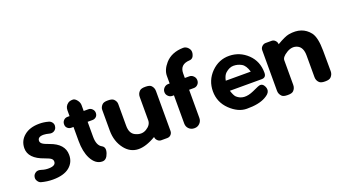

<svg xmlns="http://www.w3.org/2000/svg" viewBox="-58 -1082 2707 1544"><g transform="rotate(-20 1295.5 -310.5)"><path d="M63 -69.3Q67.4 -87.9 86.9 -99.6Q104.5 -110.4 134.3 -100.6Q164.1 -90.8 194.8 -91.8Q253.4 -92.8 253.4 -128.4Q253.4 -144.5 240.7 -154.8Q228 -165 189.5 -178.7Q62.5 -222.7 63.5 -311.5Q64.5 -375.5 113.3 -415.5Q161.6 -455.6 242.7 -455.6Q280.8 -456.1 321.3 -444.8Q339.4 -439.9 350.1 -423.3Q360.4 -406.7 355 -387.7V-387.2Q351.6 -368.7 333.5 -357.4Q315.4 -346.7 292.5 -353Q269 -359.4 247.1 -360.4Q194.8 -361.3 194.8 -325.7Q194.8 -311 210 -299.3Q225.1 -288.1 266.1 -273.9Q383.8 -232.4 384.3 -139.2Q385.3 -75.2 336.9 -35.2Q288.6 4.4 194.8 4.4Q145.5 4.4 96.7 -8.8Q79.6 -13.2 68.4 -32.2Q57.6 -49.8 63 -67.9Z M614.7 -208.5Q614.7 -133.8 655.8 -112.3Q687.5 -94.7 670.9 -46.4Q654.3 3.4 618.2 3.4Q559.6 3.4 523.9 -65.9Q493.7 -125.5 493.7 -217.3Q493.7 -217.3 493.7 -336.9H476.1Q456.1 -336.9 442.9 -349.6Q429.2 -361.8 429.7 -382.3Q429.7 -382.3 429.7 -383.3Q429.7 -402.3 442.9 -416Q456.1 -429.7 476.1 -429.7Q476.1 -429.7 493.7 -429.7V-479.5Q493.7 -513.7 520.5 -533.7Q535.2 -545.4 562 -545.4Q562 -545.4 564 -545.4Q580.6 -545.4 597.7 -523.9Q614.7 -502.4 614.7 -479.5Q614.7 -479.5 614.7 -429.7H655.8Q673.8 -429.7 687.5 -415.5Q701.2 -401.4 701.2 -383.3Q701.2 -383.3 701.2 -382.3Q701.2 -361.3 688 -349.1Q674.8 -336.9 655.8 -336.9Q655.8 -336.9 614.7 -336.9Z M757.8 -210.4Q757.8 -210.4 757.8 -387.7Q757.8 -410.2 777.3 -429.7Q791 -443.4 825.7 -442.9Q825.7 -442.9 827.1 -442.9Q861.8 -442.9 875.5 -429.7Q895 -410.2 895 -387.7Q895 -387.7 895 -200.7Q895 -134.8 938 -114.3Q989.7 -88.9 1032.2 -114.7Q1074.7 -140.1 1076.7 -178.7Q1076.7 -178.7 1076.7 -179.2V-381.3Q1076.7 -410.2 1097.2 -429.7Q1111.3 -443.4 1146.5 -442.9Q1146.5 -442.9 1147.9 -442.9Q1182.6 -442.9 1196.3 -429.7Q1215.8 -410.2 1215.8 -381.3Q1215.8 -381.3 1215.8 -39.6Q1215.8 -21.5 1203.4 -8.3Q1190.9 4.9 1171.4 4.9Q1171.4 4.9 1119.6 4.9Q1102.1 4.9 1088.4 -9.3Q1074.7 -23.9 1075.2 -39.6Q899.9 64 809.6 -50.3Q757.8 -116.2 757.8 -210.4Z M1594.7 -563.5Q1594.7 -563.5 1594.7 -562Q1585.4 -522.5 1553.7 -521Q1470.2 -517.1 1469.7 -440.9Q1469.7 -440.9 1469.7 -400.9Q1470.2 -400.9 1508.3 -400.9Q1528.3 -400.9 1543 -385.7Q1557.6 -371.1 1558.1 -350.6Q1558.1 -350.6 1558.1 -349.6Q1558.1 -328.1 1543.9 -314Q1529.8 -299.3 1508.3 -299.8Q1508.3 -299.8 1469.7 -299.8V-58.6Q1469.7 -32.2 1451.2 -13.2Q1432.1 5.9 1405.8 5.4Q1405.8 5.4 1403.8 5.4Q1377 5.4 1358.4 -12.7Q1339.8 -30.8 1339.8 -58.6Q1339.8 -58.6 1339.8 -299.8H1326.2Q1305.2 -299.8 1291 -314.9Q1276.4 -329.1 1276.4 -349.6Q1276.4 -349.6 1276.4 -350.6Q1276.4 -370.1 1291.5 -385.7Q1306.6 -400.4 1326.2 -400.9Q1326.2 -400.9 1339.8 -400.9V-465.8Q1339.8 -517.6 1384.3 -568.8Q1439 -631.3 1539.1 -633.3Q1563 -633.8 1582 -612.8Q1601.1 -591.3 1594.7 -563.5Z M1869.6 -359.4Q1835 -359.4 1801.3 -329.6Q1779.8 -310.5 1771.5 -267.6Q1771.5 -267.6 1985.4 -267.6Q1969.2 -324.2 1937.5 -341.8Q1905.8 -359.4 1869.6 -359.4ZM2085.9 -221.7Q2085.9 -221.7 2085.9 -221.2Q2085.9 -180.2 2046.9 -180.2Q2046.9 -180.2 1774.9 -180.2Q1789.1 -135.7 1803.7 -121.6Q1857.9 -71.8 1948.2 -112.3Q1948.2 -112.3 1998.5 -134.8Q2031.2 -149.4 2048.8 -124.5Q2066.4 -99.6 2060.5 -73.2Q2060.5 -73.2 2059.6 -72.8Q2054.7 -50.8 2014.6 -28.8Q1956.5 3.4 1854.5 2.4Q1781.2 2.4 1712.9 -63Q1645 -128.4 1645 -221.9Q1645 -315.4 1710.4 -381.8Q1776.4 -447.8 1865.7 -446.3Q1955.1 -444.8 2020.5 -382.3Q2085.9 -319.8 2085.9 -221.7Z M2589.8 -227.1Q2589.8 -227.1 2590.8 -50.3Q2590.8 -22.5 2570.3 -2Q2556.2 11.7 2521 11.2Q2521 11.2 2520.5 11.2Q2485.8 11.2 2472.2 -2Q2451.7 -21.5 2451.7 -50.3Q2451.7 -50.3 2451.7 -235.4Q2451.7 -305.2 2409.2 -326.2Q2366.2 -347.2 2316.9 -317.4Q2267.6 -287.6 2270 -257.8Q2270 -257.8 2270 -50.3Q2270 -21.5 2250.5 -2Q2236.8 11.7 2202.1 11.2Q2202.1 11.2 2199.7 11.2Q2165 11.2 2151.4 -2Q2130.9 -22.5 2130.9 -50.3Q2130.9 -50.3 2130.9 -397.5Q2130.9 -416.5 2145 -429.7Q2159.2 -442.9 2176.3 -442.9Q2176.3 -442.9 2227.1 -442.9Q2246.1 -442.9 2258.8 -428.7Q2271.5 -415 2271.5 -398.4Q2271.5 -398.4 2271.5 -397.5Q2341.8 -439 2376 -444.8Q2493.2 -464.8 2555.7 -384.3Q2589.4 -339.8 2589.8 -227.1Z"/></g></svg>

Font: Dyuthi
Style: Regular
Weight: 400
Designer: Hiran Venugopalan, Hussain K H and Suresh P for Sawthanthra Malayalam Computing (SMC)
Version: Version 3.0.0+20221109